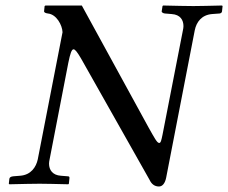

<svg xmlns="http://www.w3.org/2000/svg" viewBox="-20 -667 828 697"><path d="M687 -557C693 -587 712 -613 750 -616L777 -618C780 -618 786 -621 786 -626L788 -645L786 -647C741 -646 705 -645 682 -645C658 -645 617 -646 572 -647L570 -645L567 -626C566 -622 574 -618 579 -618L603 -616C635 -614 646 -594 646 -572C646 -567 645 -562 644 -557L570 -178C566 -159 564 -148 558 -148C550 -148 541 -166 520 -203L277 -647H145L142 -645L140 -626C140 -621 147 -619 154 -618C185 -615 206 -576 207 -550L117 -88C111 -61 93 -32 53 -29L28 -27C19 -26 15 -23 14 -18L12 0L14 2C59 1 100 0 124 0C148 0 183 1 228 2L230 0L232 -19C233 -25 231 -27 226 -27L201 -29C171 -31 158 -50 158 -73C158 -78 159 -83 160 -88L228 -439C235 -473 240 -488 247 -488C253 -488 261 -477 274 -455L523 -14C530 1 541 10 557 10C570 10 579 -2 583 -21Z"/></svg>

Font: Libertinus Serif
Style: Italic
Weight: 400
Italic angle: -12°
Designer: Philipp H. Poll, Khaled Hosny
Foundry: Caleb Maclennan
Version: Version 7.050;RELEASE